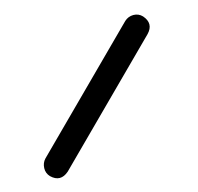

<svg xmlns="http://www.w3.org/2000/svg" viewBox="-20 -131 278 270"><path d="M50.3 116.7Q43.9 112.8 42.2 105.5Q40.5 98.1 43.9 91.8L156.2 -101.6Q160.2 -107.9 167.5 -109.9Q174.8 -111.8 181.2 -107.9Q195.8 -98.1 187.5 -83L75.2 110.4Q65.4 125 50.3 116.7Z"/></svg>

Font: Mikhak-DS1-FD ExtraLight
Style: Regular
Weight: 200
Designer: Amin Abedi
Version: Version 3.2